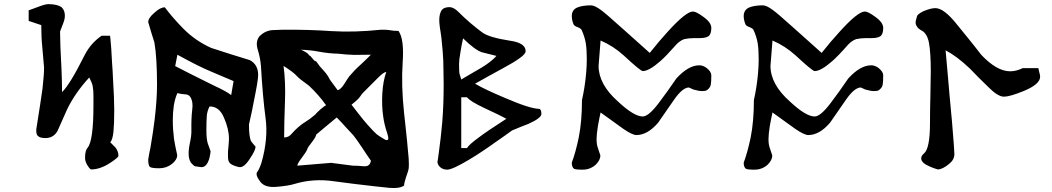

<svg xmlns="http://www.w3.org/2000/svg" viewBox="-20 -945 5138 938"><path d="M558.6 -183.6Q558.6 -175.8 518.6 -149.4Q468.8 -117.2 425.8 -117.2Q419.9 -117.2 408.2 -135.7Q395.5 -155.3 395.5 -173.8Q395.5 -210 408.2 -223.6Q436.5 -257.8 436.5 -429.7Q436.5 -435.5 436.5 -442.4Q436.5 -448.2 436.5 -454.1Q436.5 -460.9 436.5 -467.8Q436.5 -473.6 436.5 -480.5Q436.5 -503.9 432.6 -525.4Q428.7 -543 416 -566.4Q346.7 -491.2 307.6 -410.2Q295.9 -382.8 284.2 -357.4Q272.5 -332 261.7 -306.6Q242.2 -270.5 202.1 -270.5Q176.8 -270.5 167 -279.3Q157.2 -286.1 157.2 -304.7Q157.2 -306.6 157.2 -308.6Q157.2 -311.5 157.2 -313.5Q159.2 -324.2 160.2 -332Q168.9 -386.7 175.8 -431.6Q182.6 -476.6 187.5 -510.7Q195.3 -580.1 195.3 -615.2Q195.3 -614.3 186.5 -715.8Q181.6 -762.7 181.6 -822.3Q161.1 -829.1 120.1 -842.8Q120.1 -855.5 120.1 -894.5Q124 -895.5 160.2 -909.2Q200.2 -924.8 215.8 -924.8Q260.7 -924.8 281.2 -909.2Q296.9 -894.5 296.9 -868.2Q296.9 -851.6 289.1 -832Q281.2 -809.6 273.4 -791Q273.4 -733.4 280.3 -609.4Q283.2 -541 283.2 -495.1Q321.3 -531.2 394.5 -677.7Q424.8 -735.4 476.6 -770.5Q490.2 -770.5 517.6 -770.5Q518.6 -769.5 523.4 -709Q525.4 -678.7 527.3 -640.6Q530.3 -602.5 532.2 -557.6Q538.1 -461.9 538.1 -407.2Q538.1 -340.8 534.2 -299.8Q529.3 -259.8 518.6 -250Q535.2 -234.4 543 -225.6Q558.6 -207 558.6 -183.6Q558.6 -183.6 558.6 -183.6Z M1241.2 -578.1Q1241.2 -551.8 1218.8 -443.4Q1215.8 -424.8 1210 -398.4Q1204.1 -372.1 1196.3 -336.9Q1196.3 -278.3 1206.1 -255.9Q1210.9 -249 1216.8 -242.2Q1222.7 -235.4 1228.5 -228.5Q1228.5 -210.9 1202.1 -171.9Q1171.9 -123 1146.5 -128.9Q1114.3 -136.7 1103.5 -147.5Q1093.8 -157.2 1093.8 -178.7Q1093.8 -197.3 1093.8 -204.1Q1098.6 -252.9 1098.6 -266.6Q1098.6 -314.5 1074.2 -370.1Q1050.8 -425.8 1003.9 -424.8Q992.2 -403.3 990.2 -377.9Q988.3 -351.6 988.3 -308.6Q988.3 -265.6 995.1 -244.1Q1002 -223.6 1008.8 -206.1Q1007.8 -194.3 1004.9 -180.7Q1002.9 -167 995.1 -151.4Q981.4 -125 959 -128.9Q936.5 -132.8 932.6 -132.8Q929.7 -132.8 917 -145.5Q905.3 -157.2 902.3 -181.6Q899.4 -206.1 907.2 -244.1Q916 -283.2 915 -308.6Q914.1 -367.2 918.9 -407.2Q924.8 -446.3 910.2 -470.7Q901.4 -484.4 881.8 -484.4Q863.3 -485.4 846.7 -490.2Q835 -464.8 829.1 -428.7Q824.2 -394.5 824.2 -358.4Q824.2 -312.5 830.1 -266.6Q835.9 -230.5 845.7 -187.5Q845.7 -164.1 819.3 -143.6Q793 -123 757.8 -123Q719.7 -123 711.9 -129.9Q704.1 -137.7 704.1 -166Q707 -179.7 709 -194.3Q711.9 -208 714.8 -222.7Q728.5 -302.7 735.4 -360.4Q747.1 -458 747.1 -530.3Q747.1 -663.1 734.4 -737.3Q726.6 -761.7 718.8 -787.1Q710.9 -812.5 704.1 -836.9Q704.1 -857.4 734.4 -882.8Q762.7 -909.2 785.2 -909.2Q823.2 -858.4 875 -805.7Q933.6 -746.1 1011.7 -710.9Q1058.6 -695.3 1105.5 -680.7Q1152.3 -666 1200.2 -651.4Q1241.2 -629.9 1241.2 -578.1Q1241.2 -578.1 1241.2 -578.1ZM1121.1 -548.8Q1087.9 -562.5 1058.6 -575.2Q1030.3 -586.9 1005.9 -597.7Q949.2 -621.1 846.7 -677.7Q842.8 -659.2 835.9 -622.1Q899.4 -588.9 1024.4 -527.3Q1085.9 -499 1109.4 -480.5Q1113.3 -502.9 1121.1 -548.8Z M1249 -769.5Q1277.3 -795.9 1311.5 -797.9Q1345.7 -799.8 1360.4 -799.8Q1489.3 -800.8 1599.6 -793Q1710.9 -786.1 1840.8 -799.8Q1848.6 -799.8 1856.4 -799.8Q1869.1 -799.8 1881.8 -797.9Q1902.3 -793.9 1926.8 -793.9Q1955.1 -754.9 1947.3 -641.6Q1939.5 -529.3 1954.1 -392.6Q1955.1 -378.9 1960 -338.9Q1964.8 -299.8 1968.8 -254.9Q1973.6 -210 1976.6 -169.9Q1977.5 -154.3 1977.5 -141.6Q1977.5 -125 1975.6 -116.2Q1972.7 -104.5 1962.9 -77.1Q1954.1 -49.8 1954.1 -38.1Q1936.5 -26.4 1904.3 -26.4Q1893.6 -26.4 1881.8 -27.3Q1832 -32.2 1807.6 -35.2Q1710.9 -45.9 1610.4 -59.6Q1509.8 -74.2 1417 -45.9Q1388.7 -37.1 1331.1 -32.2Q1274.4 -27.3 1252 -56.6Q1233.4 -81.1 1233.4 -94.7Q1233.4 -100.6 1236.3 -104.5Q1247.1 -118.2 1257.8 -151.4Q1291 -268.6 1277.3 -369.1Q1263.7 -469.7 1254.9 -621.1Q1252 -661.1 1239.3 -702.1Q1226.6 -743.2 1249 -769.5ZM1625 -371.1Q1583 -335.9 1561.5 -318.4Q1541 -300.8 1524.4 -287.1Q1524.4 -277.3 1504.9 -252Q1484.4 -226.6 1481.4 -216.8Q1476.6 -203.1 1454.1 -173.8Q1432.6 -145.5 1432.6 -135.7Q1487.3 -139.6 1597.7 -149.4Q1624 -145.5 1703.1 -135.7Q1727.5 -135.7 1756.8 -132.8Q1759.8 -132.8 1762.7 -132.8Q1788.1 -132.8 1792 -160.2Q1776.4 -181.6 1747.1 -226.6Q1717.8 -270.5 1706.1 -284.2Q1687.5 -303.7 1668 -325.2Q1649.4 -346.7 1625 -371.1ZM1365.2 -623Q1376 -543.9 1372.1 -445.3Q1368.2 -346.7 1368.2 -273.4Q1390.6 -273.4 1405.3 -292Q1420.9 -309.6 1435.5 -322.3Q1455.1 -339.8 1473.6 -350.6Q1493.2 -362.3 1519.5 -384.8Q1521.5 -388.7 1544.9 -410.2Q1569.3 -430.7 1573.2 -430.7Q1538.1 -480.5 1489.3 -526.4Q1442.4 -559.6 1428.7 -575.2Q1414.1 -591.8 1365.2 -623ZM1446.3 -702.1Q1454.1 -702.1 1471.7 -691.4Q1489.3 -680.7 1489.3 -674.8Q1495.1 -674.8 1505.9 -660.2Q1516.6 -645.5 1524.4 -645.5Q1543 -618.2 1562.5 -598.6Q1581.1 -578.1 1591.8 -555.7Q1604.5 -538.1 1629.9 -503.9Q1646.5 -509.8 1662.1 -535.2Q1677.7 -560.5 1686.5 -572.3Q1715.8 -606.4 1736.3 -624Q1756.8 -642.6 1792 -677.7Q1748 -676.8 1710.9 -676.8Q1673.8 -677.7 1632.8 -682.6Q1585.9 -683.6 1539.1 -692.4Q1493.2 -701.2 1446.3 -702.1ZM1867.2 -593.8Q1852.5 -591.8 1824.2 -562.5Q1795.9 -534.2 1773.4 -511.7Q1750 -490.2 1740.2 -474.6Q1731.4 -460 1697.3 -433.6Q1710 -418 1731.4 -389.6Q1753.9 -360.4 1775.4 -335.9Q1810.5 -296.9 1820.3 -289.1Q1830.1 -281.2 1856.4 -265.6Q1865.2 -259.8 1870.1 -260.7Q1877 -260.7 1877 -269.5Q1877 -277.3 1872.1 -293Q1856.4 -338.9 1851.6 -379.9Q1844.7 -425.8 1847.7 -488.3Q1851.6 -550.8 1867.2 -593.8Z M2625 -388.7Q2625 -368.2 2561.5 -339.8Q2542 -332 2521.5 -324.2Q2501 -315.4 2481.4 -307.6Q2463.9 -294.9 2446.3 -282.2Q2428.7 -269.5 2411.1 -257.8Q2331.1 -200.2 2273.4 -166Q2190.4 -116.2 2165 -116.2Q2144.5 -116.2 2130.9 -127.9Q2117.2 -139.6 2117.2 -155.3Q2118.2 -155.3 2125 -209Q2132.8 -262.7 2140.6 -347.7Q2147.5 -433.6 2147.5 -530.3Q2147.5 -570.3 2146.5 -601.6Q2145.5 -631.8 2145.5 -650.4Q2144.5 -668.9 2142.6 -695.3Q2140.6 -722.7 2136.7 -757.8Q2134.8 -772.5 2132.8 -786.1Q2130.9 -799.8 2128.9 -811.5Q2126 -833 2126 -846.7Q2126 -876 2136.7 -893.6Q2147.5 -910.2 2175.8 -910.2Q2196.3 -910.2 2219.7 -886.7Q2276.4 -830.1 2337.9 -785.2Q2371.1 -761.7 2471.7 -746.1Q2547.9 -735.4 2547.9 -695.3Q2547.9 -681.6 2520.5 -662.1Q2493.2 -641.6 2438.5 -612.3Q2403.3 -593.8 2369.1 -574.2Q2335 -554.7 2300.8 -536.1Q2346.7 -508.8 2444.3 -467.8Q2570.3 -413.1 2616.2 -413.1Q2620.1 -409.2 2620.1 -409.2Q2625 -402.3 2625 -388.7ZM2405.3 -671.9Q2387.7 -675.8 2370.1 -680.7Q2351.6 -684.6 2335 -689.5Q2300.8 -700.2 2242.2 -757.8Q2233.4 -716.8 2229.5 -690.4Q2222.7 -652.3 2222.7 -632.8Q2222.7 -596.7 2224.6 -585.9Q2230.5 -566.4 2233.4 -556.6Q2257.8 -571.3 2283.2 -585.9Q2307.6 -600.6 2332 -614.3Q2381.8 -644.5 2405.3 -671.9Q2405.3 -671.9 2405.3 -671.9ZM2453.1 -365.2Q2426.8 -379.9 2344.7 -418Q2276.4 -450.2 2261.7 -469.7Q2252 -469.7 2233.4 -469.7Q2233.4 -408.2 2233.4 -221.7Q2240.2 -221.7 2261.7 -221.7Q2269.5 -237.3 2320.3 -274.4Q2360.4 -304.7 2453.1 -364.3Q2453.1 -365.2 2453.1 -365.2Z M3455.1 -577.1Q3455.1 -542 3452.1 -529.3Q3448.2 -515.6 3436.5 -506.8Q3432.6 -502.9 3424.8 -501Q3419.9 -500 3410.2 -500Q3393.6 -500 3367.2 -507.8Q3367.2 -507.8 3345.7 -517.6Q3314.5 -517.6 3272.5 -457Q3195.3 -345.7 3195.3 -345.7Q3143.6 -285.2 3088.9 -285.2Q3069.3 -285.2 3025.4 -315.4Q2971.7 -353.5 2914.1 -395.5Q2911.1 -382.8 2908.2 -367.2Q2905.3 -351.6 2901.4 -332Q2894.5 -289.1 2894.5 -265.6Q2894.5 -238.3 2901.4 -220.7Q2904.3 -211.9 2907.2 -203.1Q2910.2 -194.3 2913.1 -185.5Q2913.1 -163.1 2890.6 -140.6Q2863.3 -116.2 2827.1 -116.2Q2824.2 -116.2 2816.4 -116.2Q2795.9 -116.2 2785.2 -120.1Q2773.4 -127 2773.4 -150.4Q2792 -199.2 2807.6 -274.4Q2823.2 -353.5 2823.2 -456.1Q2831.1 -492.2 2835 -517.6Q2846.7 -592.8 2846.7 -656.2Q2846.7 -703.1 2841.8 -734.4Q2835.9 -766.6 2822.3 -796.9Q2819.3 -805.7 2801.8 -812.5Q2784.2 -818.4 2781.2 -828.1Q2773.4 -848.6 2773.4 -866.2Q2773.4 -896.5 2799.8 -908.2Q2825.2 -918.9 2867.2 -918.9Q2885.7 -918.9 2918 -894.5Q2939.5 -878.9 3007.8 -817.4Q3044.9 -785.2 3081.1 -752Q3117.2 -718.8 3154.3 -686.5Q3198.2 -742.2 3241.2 -789.1Q3331.1 -888.7 3365.2 -888.7Q3380.9 -888.7 3414.1 -864.3Q3455.1 -835.9 3455.1 -808.6Q3455.1 -777.3 3440.4 -767.6Q3426.8 -758.8 3398.4 -758.8Q3389.6 -758.8 3371.1 -758.8Q3345.7 -758.8 3323.2 -753.9Q3302.7 -747.1 3284.2 -727.5Q3232.4 -668.9 3205.1 -645.5Q3150.4 -597.7 3120.1 -597.7Q3109.4 -597.7 3026.4 -674.8Q2975.6 -720.7 2914.1 -747.1Q2911.1 -706.1 2904.3 -623Q2904.3 -533.2 2999 -449.2Q3077.1 -376 3120.1 -376Q3148.4 -376 3197.3 -440.4Q3218.8 -469.7 3241.2 -500Q3262.7 -530.3 3284.2 -561.5Q3342.8 -626 3396.5 -626Q3414.1 -626 3431.6 -613.3Q3455.1 -594.7 3455.1 -577.1Z M4294.9 -577.1Q4294.9 -542 4292 -529.3Q4288.1 -515.6 4276.4 -506.8Q4272.5 -502.9 4264.6 -501Q4259.8 -500 4250 -500Q4233.4 -500 4207 -507.8Q4207 -507.8 4185.5 -517.6Q4154.3 -517.6 4112.3 -457Q4035.2 -345.7 4035.2 -345.7Q3983.4 -285.2 3928.7 -285.2Q3909.2 -285.2 3865.2 -315.4Q3811.5 -353.5 3753.9 -395.5Q3751 -382.8 3748 -367.2Q3745.1 -351.6 3741.2 -332Q3734.4 -289.1 3734.4 -265.6Q3734.4 -238.3 3741.2 -220.7Q3744.1 -211.9 3747.1 -203.1Q3750 -194.3 3752.9 -185.5Q3752.9 -163.1 3730.5 -140.6Q3703.1 -116.2 3667 -116.2Q3664.1 -116.2 3656.2 -116.2Q3635.7 -116.2 3625 -120.1Q3613.3 -127 3613.3 -150.4Q3631.8 -199.2 3647.5 -274.4Q3663.1 -353.5 3663.1 -456.1Q3670.9 -492.2 3674.8 -517.6Q3686.5 -592.8 3686.5 -656.2Q3686.5 -703.1 3681.6 -734.4Q3675.8 -766.6 3662.1 -796.9Q3659.2 -805.7 3641.6 -812.5Q3624 -818.4 3621.1 -828.1Q3613.3 -848.6 3613.3 -866.2Q3613.3 -896.5 3639.6 -908.2Q3665 -918.9 3707 -918.9Q3725.6 -918.9 3757.8 -894.5Q3779.3 -878.9 3847.7 -817.4Q3884.8 -785.2 3920.9 -752Q3957 -718.8 3994.1 -686.5Q4038.1 -742.2 4081.1 -789.1Q4170.9 -888.7 4205.1 -888.7Q4220.7 -888.7 4253.9 -864.3Q4294.9 -835.9 4294.9 -808.6Q4294.9 -777.3 4280.3 -767.6Q4266.6 -758.8 4238.3 -758.8Q4229.5 -758.8 4210.9 -758.8Q4185.5 -758.8 4163.1 -753.9Q4142.6 -747.1 4124 -727.5Q4072.3 -668.9 4044.9 -645.5Q3990.2 -597.7 3960 -597.7Q3949.2 -597.7 3866.2 -674.8Q3815.4 -720.7 3753.9 -747.1Q3751 -706.1 3744.1 -623Q3744.1 -533.2 3838.9 -449.2Q3917 -376 3960 -376Q3988.3 -376 4037.1 -440.4Q4058.6 -469.7 4081.1 -500Q4102.5 -530.3 4124 -561.5Q4182.6 -626 4236.3 -626Q4253.9 -626 4271.5 -613.3Q4294.9 -594.7 4294.9 -577.1Z M5061.5 -570.3Q5061.5 -533.2 4980.5 -500Q4913.1 -472.7 4884.8 -472.7Q4855.5 -472.7 4810.5 -517.6Q4758.8 -567.4 4717.8 -610.4Q4655.3 -669.9 4599.6 -699.2Q4599.6 -694.3 4610.4 -578.1Q4614.3 -535.2 4619.1 -477.5Q4624 -419.9 4630.9 -350.6Q4642.6 -210 4642.6 -192.4Q4642.6 -165 4617.2 -144.5Q4584 -117.2 4561.5 -117.2Q4538.1 -124 4521.5 -131.8Q4480.5 -149.4 4480.5 -170.9Q4480.5 -184.6 4494.1 -195.3Q4523.4 -219.7 4523.4 -343.8Q4523.4 -410.2 4525.4 -480.5Q4525.4 -515.6 4526.4 -544.9Q4526.4 -573.2 4527.3 -594.7Q4527.3 -686.5 4518.6 -734.4Q4509.8 -783.2 4480.5 -796.9Q4464.8 -805.7 4460 -815.4Q4453.1 -824.2 4453.1 -835.9Q4453.1 -840.8 4456.1 -851.6Q4459 -860.4 4459 -861.3Q4459 -875 4492.2 -890.6Q4527.3 -905.3 4549.8 -905.3Q4591.8 -905.3 4655.3 -825.2Q4685.5 -789.1 4714.8 -752Q4745.1 -714.8 4773.4 -677.7Q4849.6 -596.7 4915 -596.7Q4945.3 -596.7 4976.6 -612.3Q5002 -612.3 5052.7 -612.3Q5053.7 -605.5 5057.6 -590.8Q5061.5 -578.1 5061.5 -570.3Z"/></svg>

Font: Tolkien Dwarf Runes
Style: Regular
Weight: 400
Version: Regular